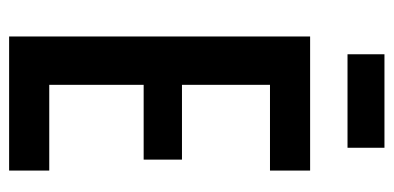

<svg xmlns="http://www.w3.org/2000/svg" viewBox="-241 -622 863 421"><g transform="rotate(90 190.5 -411.5)"><path d="M60 0V-660H166V0ZM117 0V-88H354V0ZM117 -295V-379H330V-295ZM117 -572V-660H354V-572ZM99 -742V-823H304V-742Z"/></g></svg>

Font: Bricolage Grotesque 24pt Condensed Medium
Style: Regular
Weight: 500
Width: 3
Designer: Mathieu Triay
Foundry: Atelier Triay
Version: Version 1.001;gftools[0.9.33.dev8+g029e19f]